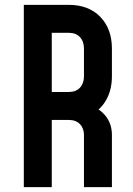

<svg xmlns="http://www.w3.org/2000/svg" viewBox="-20 -770 546 790"><path d="M78 0V-750H263Q344.5 -750 392.5 -700.8Q440.5 -651.5 440.5 -570V-456.5Q440.5 -403.5 419.5 -363.5Q398.5 -323.5 359.5 -300L351.5 -336.5Q394 -321 417.2 -289.5Q440.5 -258 440.5 -214V0H325.5V-214Q325.5 -242 309 -259.2Q292.5 -276.5 263 -276.5H193V0ZM193 -391.5H263Q292.5 -391.5 309 -409.2Q325.5 -427 325.5 -456.5V-570Q325.5 -599.5 309 -617.2Q292.5 -635 263 -635H193Z"/></svg>

Font: Mohave SemiBold
Style: Regular
Weight: 600
Designer: Gumpita Rahayu
Foundry: Tokotype
Version: Version 2.003